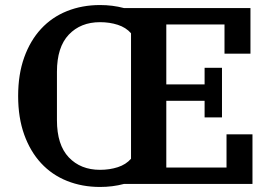

<svg xmlns="http://www.w3.org/2000/svg" viewBox="-20 -730 1076 762"><path d="M377 12Q306 12 246 -12Q186 -36 143 -82.5Q100 -129 76 -196Q52 -263 52 -349Q52 -435 76 -502Q100 -569 143 -615.5Q186 -662 246 -686Q306 -710 377 -710Q427 -710 472 -698H974V-517H871V-633H640V-395H792V-461H861V-264H792V-330H640V-65H879V-197H982V0H472Q427 12 377 12ZM377 -56Q415 -56 447.5 -66.5Q480 -77 500 -100V-598Q480 -621 447.5 -631.5Q415 -642 377 -642Q300 -642 253 -592.5Q206 -543 206 -445V-253Q206 -155 253 -105.5Q300 -56 377 -56Z"/></svg>

Font: IBM Plex Serif SmBld
Style: Regular
Weight: 600
Designer: Mike Abbink, Paul van der Laan, Pieter van Rosmalen
Foundry: Bold Monday
Version: Version 3.001